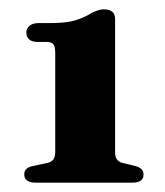

<svg xmlns="http://www.w3.org/2000/svg" viewBox="-20 -738 355 412"><path d="M61 -648H79.5Q90 -648 94.2 -643.2Q98.5 -638.5 98.5 -625V-411.5Q98.5 -401 94.2 -395.5Q90 -390 81.5 -388.5L52 -382Q32 -378.5 32 -364Q32 -346 57 -346H263.5Q288 -346 288 -363.5Q288 -377.5 269.5 -382L242.5 -388.5Q235 -390.5 231 -395.8Q227 -401 227 -411.5V-697Q227 -718 203 -718Q197 -718 191.5 -716.2Q186 -714.5 178 -711Q161.5 -700.5 142 -694.5Q122.5 -688.5 89.5 -688.5H63Q50.5 -688.5 43.5 -682.8Q36.5 -677 36.5 -668Q36.5 -659 42.5 -653.5Q48.5 -648 61 -648Z"/></svg>

Font: Fraunces
Style: Bold
Weight: 700
Version: Version 1.000;[b76b70a41]